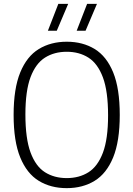

<svg xmlns="http://www.w3.org/2000/svg" viewBox="-20 -965 691 994"><path d="M325.5 9Q242.5 9 180.8 -28.8Q119 -66.5 84.8 -150Q50.5 -233.5 50.5 -370Q50.5 -506.5 84.8 -590Q119 -673.5 181 -711.2Q243 -749 325.5 -749Q408.5 -749 470.2 -711.2Q532 -673.5 566 -590Q600 -506.5 600 -370Q600 -233.5 565.8 -150Q531.5 -66.5 469.8 -28.8Q408 9 325.5 9ZM325.5 -43Q390 -43 438 -73.2Q486 -103.5 512.8 -174.5Q539.5 -245.5 539.5 -367.5Q539.5 -492.5 512.8 -564.2Q486 -636 438 -666.5Q390 -697 325.5 -697Q261 -697 213 -666.8Q165 -636.5 138.2 -565.8Q111.5 -495 111.5 -372.5Q111.5 -247.5 138.2 -175.5Q165 -103.5 213 -73.2Q261 -43 325.5 -43ZM377 -806 431 -945H482L423 -806ZM228 -806 282 -945H333L274 -806Z"/></svg>

Font: Encode Sans SmCnd Lt
Style: Regular
Weight: 300
Width: 4
Designer: Multiple Designers
Foundry: Impallari Type
Version: Version 3.002; ttfautohint (v1.8.3) -l 8 -r 50 -G 200 -x 14 